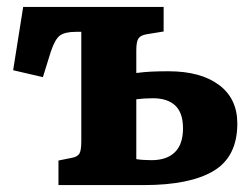

<svg xmlns="http://www.w3.org/2000/svg" viewBox="-20 -535 728 555"><path d="M149 0V-71L189 -79Q204 -82 209.5 -91Q215 -100 215 -127V-443H200Q168 -443 153.5 -432.5Q139 -422 127 -386L104 -312L18 -332L47 -515H453V-444L404 -436Q386 -433 380 -423.5Q374 -414 374 -390V-324Q397 -327 418 -328Q439 -329 467 -329Q560 -329 613 -289.5Q666 -250 666 -178Q666 -82 597.5 -41Q529 0 396 0ZM418 -72Q462 -72 485.5 -95Q509 -118 509 -164Q509 -209 486.5 -230Q464 -251 422 -251Q396 -251 374 -248V-75Q393 -72 418 -72Z"/></svg>

Font: Literata 12pt
Style: Bold
Weight: 700
Designer: Latin by Veronika Burian and Jose Scaglione. Greek by Irene Vlachou. Cyrillic by Vera Evstafieva.
Foundry: TypeTogether
Version: Version 3.002